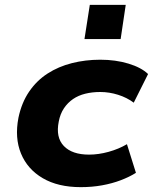

<svg xmlns="http://www.w3.org/2000/svg" viewBox="-20 -760 630 791"><path d="M313 11Q219 11 156 -26Q93 -63 66.5 -127.5Q40 -192 56 -275Q69 -337 100 -382.5Q131 -428 176 -457Q221 -486 276.5 -500Q332 -514 393 -514Q456 -514 509 -498Q562 -482 590 -455L531 -337Q503 -358 466.5 -369.5Q430 -381 393 -381Q360 -381 331.5 -374Q303 -367 281 -352Q259 -337 243.5 -314Q228 -291 222 -259Q209 -194 243 -158.5Q277 -123 347 -123Q386 -123 427.5 -134.5Q469 -146 503 -166L540 -48Q513 -31 477.5 -17.5Q442 -4 400.5 3.5Q359 11 313 11ZM328 -599 350 -740H498L477 -599Z"/></svg>

Font: Nunito Sans 7pt SemiExpanded ExtraBold
Style: Italic
Weight: 800
Width: 6
Italic angle: -9°
Designer: Vernon Adams
Foundry: Vernon Adams
Version: Version 3.101;gftools[0.9.27]